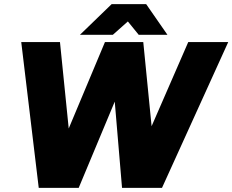

<svg xmlns="http://www.w3.org/2000/svg" viewBox="-20 -902 1116 922"><path d="M531 -414 358 0H166L82 -700H268L310 -285L484 -700H668L708 -296L884 -700H1076L758 0H566ZM516 -882H682L784 -735H646L594 -799L522 -735H364Z"/></svg>

Font: Oak Sans Black
Style: Italic
Weight: 900
Italic angle: -9.5°
Foundry: Erik Kennedy, Walven
Version: Version 1.000